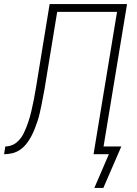

<svg xmlns="http://www.w3.org/2000/svg" viewBox="-52 -755 672 940"><path d="M410 165 481 0H406L521 -697H228L166 -319Q162 -299 158.5 -279.5Q155 -260 151 -240.5Q147 -221 142.5 -201Q138 -181 131.5 -161.5Q125 -142 117.5 -123Q110 -104 100 -85.5Q90 -67 76.5 -50Q63 -33 45 -21Q27 -9 7 -4.5Q-13 0 -32 0L-26 -38Q-12 -38 2 -42.5Q16 -47 28 -56.5Q40 -66 49 -78Q58 -90 64.5 -103.5Q71 -117 76.5 -130.5Q82 -144 86.5 -158Q91 -172 95 -185.5Q99 -199 102 -213Q105 -227 108 -241Q111 -255 114 -269Q117 -283 119 -297Q121 -311 124 -325L191 -735H570L455 -38H542L454 165Z"/></svg>

Font: Iosevka Extralight Extended
Style: Italic
Weight: 200
Width: 7
Italic angle: -9°
Monospace: yes
Designer: Belleve Invis
Foundry: Belleve Invis
Version: Version 32.5.0; ttfautohint (v1.8.4)